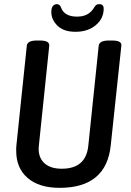

<svg xmlns="http://www.w3.org/2000/svg" viewBox="-20 -897 630 924"><path d="M267 7Q168 7 113 -40.5Q58 -88 58 -171Q58 -178 58 -184.5Q58 -191 59 -198L109 -677Q112 -702 157 -702H173Q219 -702 217 -677L167 -196Q166 -188 166 -181Q166 -136 195 -110.5Q224 -85 277 -85Q394 -85 405 -196L455 -677Q458 -702 504 -702H520Q567 -702 564 -677L513 -198Q492 7 267 7ZM343 -744Q287 -744 257 -773Q227 -802 227 -839Q227 -859 234.5 -868Q242 -877 254 -877Q268 -877 274 -860Q290 -817 351 -817Q408 -817 433 -861Q438 -869 443 -873Q448 -877 458 -877Q479 -877 479 -855Q479 -808 441 -776Q403 -744 343 -744Z"/></svg>

Font: Asap Condensed Condensed Medium
Style: Italic
Weight: 500
Width: 3
Italic angle: -6°
Designer: Pablo Cosgaya
Foundry: Omnibus-Type
Version: Version 3.001; ttfautohint (v1.8.4.7-5d5b)